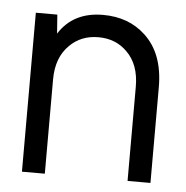

<svg xmlns="http://www.w3.org/2000/svg" viewBox="-41 -494 518 534"><g transform="rotate(5 218.5 -227.0)"><path d="M103 -391.1Q143.1 -454.1 226.1 -454.1Q297.4 -454.1 343.8 -411.1Q397.9 -361.8 397.9 -267.1V0H334V-263.2Q334 -325.2 298.8 -359.4Q267.1 -391.1 218.8 -391.1Q170.4 -391.1 138.7 -359.4Q103 -324.7 103 -263.2V0H39.1V-443.8H99.1Z"/></g></svg>

Font: Meera
Style: Regular
Weight: 400
Designer: Hussain KH and Suresh P for Swathanthra Malayalam Computing (SMC)
Version: 7.0.0+20160512